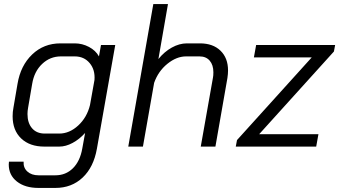

<svg xmlns="http://www.w3.org/2000/svg" viewBox="-20 -720 1666 943"><path d="M23 88 24 74H96Q94 104 114.5 122.5Q135 141 169 141H252Q303 141 338 106.5Q373 72 384 10L398 -67Q370 -36 336.5 -18Q303 0 271 0H198Q126 0 84 -40Q42 -80 42 -149Q42 -171 46 -191L66 -308Q81 -398 138 -452.5Q195 -507 277 -507H347Q384 -507 417 -489.5Q450 -472 466 -443L476 -499H546L456 10Q440 101 386 152Q332 203 252 203H169Q103 203 63 171.5Q23 140 23 88ZM271 -64Q321 -64 364 -103.5Q407 -143 422 -204L444 -327Q448 -377 420.5 -410Q393 -443 347 -443H279Q226 -443 187 -406Q148 -369 138 -308L118 -191Q115 -175 115 -160Q115 -116 137.5 -90Q160 -64 200 -64Z M733 -700H805L758 -430Q787 -466 824 -486.5Q861 -507 898 -507H962Q1026 -507 1063 -471Q1100 -435 1100 -374Q1100 -357 1097 -337L1038 0H966L1026 -339Q1028 -348 1028 -365Q1028 -401 1010 -422Q992 -443 960 -443H894Q847 -443 802 -406.5Q757 -370 737 -313L682 0H610Z M1144 -32 1511 -438H1227L1238 -499H1626L1620 -467L1253 -61H1544L1533 0H1138Z"/></svg>

Font: Bai Jamjuree
Style: Italic
Weight: 400
Italic angle: -10°
Version: Version 1.000; ttfautohint (v1.6)